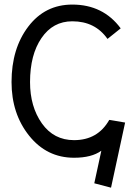

<svg xmlns="http://www.w3.org/2000/svg" viewBox="-20 -700 614 852"><path d="M535.2 -156.2 472.7 132.8 398.4 113.3 429.7 -31.2Q386.7 0 308.6 0Q187.5 0 109.4 -97.7Q31.2 -195.3 31.2 -335.9Q31.2 -484.4 105.5 -582Q179.7 -679.7 300.8 -679.7Q437.5 -679.7 515.6 -574.2L457 -527.3Q402.3 -605.5 300.8 -605.5Q214.8 -605.5 164.1 -531.2Q113.3 -457 113.3 -335.9Q113.3 -226.6 166 -152.3Q218.8 -78.1 308.6 -78.1Q414.1 -78.1 464.8 -168Z"/></svg>

Font: 和音 by 宁静之雨，公众号njzyshare
Style: Regular
Weight: 400
Designer: Steve Matteson
Foundry: Ascender Corporation
Version: Version 6.00;June 8, 2018;FontCreator 11.0.0.2388 32-bit